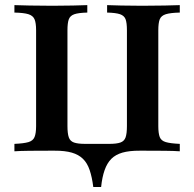

<svg xmlns="http://www.w3.org/2000/svg" viewBox="-20 -591 759 750"><path d="M36.3 0V-29Q73.4 -30.6 91.1 -35.9Q108.9 -41.1 114.9 -55.6Q121 -70.2 121 -98.4V-472.6Q121 -501.6 114.9 -515.7Q108.9 -529.8 91.1 -535.5Q73.4 -541.1 36.3 -541.9V-571Q58.1 -570.2 96 -569.4Q133.9 -568.5 184.7 -568.5Q229.8 -568.5 264.9 -569.4Q300 -570.2 321 -571V-541.9Q287.1 -541.1 270.6 -535.5Q254 -529.8 248.8 -515.7Q243.5 -501.6 243.5 -472.6V-98.4Q243.5 -69.4 248.8 -54.4Q254 -39.5 269 -34.3Q283.9 -29 312.9 -29H406.5Q435.5 -29 450.4 -34.3Q465.3 -39.5 470.6 -54.4Q475.8 -69.4 475.8 -98.4V-472.6Q475.8 -501.6 470.6 -515.7Q465.3 -529.8 448.8 -535.5Q432.3 -541.1 398.4 -541.9V-571Q418.5 -570.2 454 -569.4Q489.5 -568.5 534.7 -568.5Q585.5 -568.5 623.4 -569.4Q661.3 -570.2 682.3 -571V-541.9Q646 -541.1 627.8 -535.5Q609.7 -529.8 604 -515.7Q598.4 -501.6 598.4 -472.6V-98.4Q598.4 -70.2 604 -55.6Q609.7 -41.1 627.8 -35.9Q646 -30.6 682.3 -29V0Q661.3 -1.6 623.4 -2Q585.5 -2.4 534.7 -2.4Q509.7 -2.4 481.5 -2Q453.2 -1.6 424.2 -0.8Q395.2 0 364.5 0Q331.5 0 300 -0.8Q268.5 -1.6 239.1 -2Q209.7 -2.4 184.7 -2.4Q133.9 -2.4 96 -2Q58.1 -1.6 36.3 0ZM344.4 139.5Q339.5 100.8 330.2 73.4Q321 46 304 29.4Q287.1 12.9 260.5 5.2Q233.9 -2.4 194.4 -2.4L358.9 -13.7L525 -2.4Q484.7 -2.4 458.1 5.2Q431.5 12.9 414.9 29.4Q398.4 46 388.7 73.4Q379 100.8 375 139.5Z"/></svg>

Font: Playfair
Style: Bold
Weight: 700
Designer: Claus Eggers Sørensen
Foundry: Claus Eggers Sørensen
Version: Version 2.001;gftools[0.9.30]